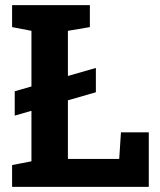

<svg xmlns="http://www.w3.org/2000/svg" viewBox="-20 -731 626 751"><path d="M27.3 0V-85.4L103 -100.1V-610.4L27.3 -625V-710.9H103H245.6H331.5V-625L245.6 -610.4V-109.4H446.3L453.1 -213.4H562V0ZM37.6 -278.8V-374L355 -465.3V-370.1Z"/></svg>

Font: Roboto Slab LO
Style: Bold
Weight: 700
Designer: Google
Version: Version 2.000